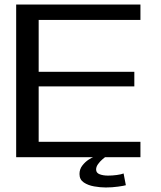

<svg xmlns="http://www.w3.org/2000/svg" viewBox="-20 -695 710 849"><path d="M51.5 0V-675H601V-607H151V-377.5H574V-313H151V-68H601V0ZM447.5 134Q423 134 396.2 129.2Q369.5 124.5 350.5 111.8Q331.5 99 331.5 74.5Q331.5 53 344.2 36.8Q357 20.5 371.8 11Q386.5 1.5 392 0H444.5Q441.5 2 431.8 10.5Q422 19 413.5 30.8Q405 42.5 405 54.5Q405 69.5 420.5 75.5Q436 81.5 458 81.5Q476.5 81.5 496.8 78.8Q517 76 526.5 72L536.5 124Q529 126.5 502.5 130.2Q476 134 447.5 134Z"/></svg>

Font: Anybody ExtraExpanded
Style: Regular
Weight: 400
Width: 8
Designer: Tyler Finck
Foundry: Etcetera Type Company
Version: Version 1.010; ttfautohint (v1.8.3) -l 8 -r 50 -G 200 -x 14 